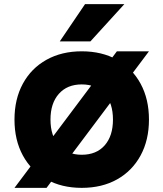

<svg xmlns="http://www.w3.org/2000/svg" viewBox="-20 -888 790 928"><path d="M545 -640H700L205 20H50ZM375 20Q278 20 204.5 -21Q131 -62 90.5 -136.5Q50 -211 50 -310Q50 -409 90.5 -483.5Q131 -558 204.5 -599Q278 -640 375 -640Q473 -640 546 -599Q619 -558 659.5 -483.5Q700 -409 700 -310Q700 -211 659.5 -136.5Q619 -62 546 -21Q473 20 375 20ZM375 -140Q446 -140 486 -185.5Q526 -231 526 -310Q526 -389 486 -434.5Q446 -480 375 -480Q305 -480 264.5 -434.5Q224 -389 224 -310Q224 -231 264.5 -185.5Q305 -140 375 -140ZM269 -688 391 -868H581L417 -688Z"/></svg>

Font: Martian Mono SemiExpanded ExtraBold
Style: Regular
Weight: 800
Width: 6
Designer: Roman Shamin
Foundry: Evil Martians
Version: Version 1.000